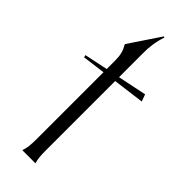

<svg xmlns="http://www.w3.org/2000/svg" viewBox="-293 -823 848 848"><g transform="rotate(45 130.5 -399.0)"><path d="M70 0H152C146 -20 144 -36 144 -76V-506L291 -525L279 -558L144 -530V-678C143 -716 149 -758 162 -795L157 -798L60 -653V-649C74 -625 80 -605 80 -569V-517L-30 -494L-27 -483L80 -497V-84C80 -40 78 -24 70 0Z"/></g></svg>

Font: Sinistre
Style: Regular
Weight: 400
Designer: Jules Durand
Foundry: Collletttivo
Version: Version 69.420;Glyphs 3.2 (3217)